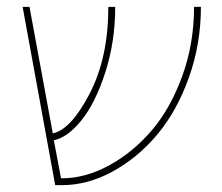

<svg xmlns="http://www.w3.org/2000/svg" viewBox="-20 -540 647 560"><path d="M566 -520Q566 -412 531 -314Q496 -216 439 -148Q382 -80 309 -40Q236 0 161 0H141L46 -520H66L134 -151Q187 -162 241.5 -267Q296 -372 296 -520H316Q316 -418 287 -328.5Q258 -239 217.5 -189Q177 -139 137 -131L158 -20H161Q229 -20 298 -57.5Q367 -95 422 -159Q477 -223 511.5 -318Q546 -413 546 -520Z"/></svg>

Font: Mplus 1p Thin
Style: Regular
Weight: 250
Version: Version 1.061